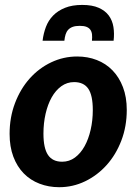

<svg xmlns="http://www.w3.org/2000/svg" viewBox="-20 -753 565 780"><path d="M19 0ZM232.5 -96Q261.5 -96 284.5 -113Q307.5 -130 323.5 -158.8Q339.5 -187.5 348.2 -225.5Q357 -263.5 357 -306Q357 -366 338.5 -392.8Q320 -419.5 281 -419.5Q252.5 -419.5 229.2 -402.8Q206 -386 190 -357.5Q174 -329 165.2 -290.8Q156.5 -252.5 156.5 -210Q156.5 -151 175 -123.5Q193.5 -96 232.5 -96ZM220.5 7.5Q177.5 7.5 140.5 -6.8Q103.5 -21 76.5 -48.5Q49.5 -76 34.2 -116.5Q19 -157 19 -209Q19 -276.5 41 -334.2Q63 -392 100.5 -434Q138 -476 188 -499.8Q238 -523.5 293.5 -523.5Q336.5 -523.5 373.2 -509.2Q410 -495 437 -467.2Q464 -439.5 479.5 -399Q495 -358.5 495 -306.5Q495 -239.5 473 -182Q451 -124.5 413.2 -82.5Q375.5 -40.5 325.8 -16.5Q276 7.5 220.5 7.5ZM314 -733Q355 -733 381.2 -721.2Q407.5 -709.5 422 -689.8Q436.5 -670 440.8 -643.5Q445 -617 441.5 -587.5H353.5Q355 -602 353.8 -613.2Q352.5 -624.5 347 -632.2Q341.5 -640 331.2 -644Q321 -648 304 -648Q287 -648 275.8 -644Q264.5 -640 257.2 -632.2Q250 -624.5 246.5 -613.2Q243 -602 241.5 -587.5H153Q156.5 -617 166.5 -643.5Q176.5 -670 195.8 -689.8Q215 -709.5 244 -721.2Q273 -733 314 -733Z"/></svg>

Font: Lato Heavy
Style: Italic
Weight: 800
Italic angle: -7°
Designer: Lukasz Dziedzic
Foundry: tyPoland Lukasz Dziedzic
Version: Version 2.007; 2014-02-27